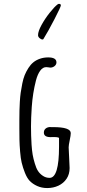

<svg xmlns="http://www.w3.org/2000/svg" viewBox="-20 -955 447 983"><path d="M336.4 -94.7Q336.4 -107.9 334 -147.9Q331.5 -188 331.5 -200.7Q331.5 -211.4 336.9 -236.8Q342.3 -262.2 342.3 -273.4Q342.3 -304.2 252.4 -304.2H238.8V-304.7Q223.6 -304.7 214.1 -297.1Q204.6 -289.6 204.6 -275.9Q204.6 -252.9 239.3 -252.9Q245.6 -252.9 250 -253.4H258.8Q274.4 -253.4 282.2 -249.5V-203.6Q282.2 -44.4 233.9 -44.4Q214.8 -44.4 199.7 -54.7Q184.6 -64.5 174.8 -79.3Q165 -94.2 158.2 -118.2Q150.9 -142.1 147.2 -163.3Q143.6 -184.6 141.6 -213.9Q138.7 -260.7 138.7 -307.1Q138.7 -350.1 142.6 -407.7Q147.5 -478.5 164.1 -543Q172.4 -574.7 185.8 -593Q199.2 -611.3 216.3 -611.3L226.6 -610.4Q232.9 -608.9 237.3 -608.9Q250 -608.9 259.5 -616.7Q269 -624.5 269 -635.7Q269 -661.1 226.6 -661.1Q204.1 -661.1 184.6 -654.3Q165 -647.5 150.9 -636Q136.7 -624.5 125.5 -606.9Q113.8 -588.4 106.4 -570.3Q99.1 -552.2 94.2 -527.8Q88.9 -501 85.9 -480.2Q83 -459.5 81.5 -433.1Q79.1 -395.5 79.1 -337.9V-298.3Q79.1 -253.9 79.6 -239.7Q80.1 -213.9 83 -178.5Q85.9 -143.1 90.8 -123Q97.2 -96.2 107.7 -70.1Q118.2 -43.9 131.3 -29.8Q147 -13.2 170.4 -2.7Q193.8 7.8 221.7 7.8Q252.9 7.8 279.1 -4.4Q305.2 -16.6 320.8 -39.8Q336.4 -63 336.4 -94.7ZM174.8 -774.9Q174.8 -766.6 182.6 -759.8Q190.4 -752.9 197.8 -752.9Q200.7 -752.9 202.1 -754.9Q226.1 -793.5 258.8 -856.7Q291.5 -919.9 291.5 -927.2Q291.5 -935.1 283.2 -935.1H281.2Q278.8 -935.1 274.9 -932.6Q259.3 -920.9 235.1 -890.6Q210.9 -860.4 192.9 -827.6Q174.8 -794.9 174.8 -774.9Z"/></svg>

Font: Amatica SC
Style: Bold
Weight: 400
Designer: Vernon Adams, Ben Nathan
Foundry: newtypography
Version: Version 2.000